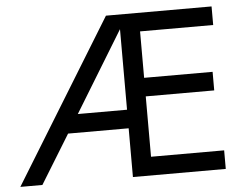

<svg xmlns="http://www.w3.org/2000/svg" viewBox="-50 -762 1061 824"><g transform="rotate(-5 480.0 -350.0)"><path d="M435 -700H890V-620H575V-420H870V-340H575V-80H890V0H490V-210H229L100 0H5ZM278 -290H490V-637Z"/></g></svg>

Font: Venryn Sans
Style: Regular
Weight: 400
Designer: Owen Earl, indestructible type* (font) & Cristiano Sobral (main changes)
Version: Version 3.600; ttfautohint (v1.8.3)